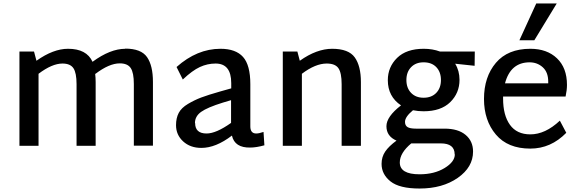

<svg xmlns="http://www.w3.org/2000/svg" viewBox="-20 -840 3334 1106"><path d="M702 -559 701 -560Q793 -560 827 -511Q861 -462 861 -368V-1H751V-356Q751 -421 733 -448Q715 -475 670 -475Q609 -475 529 -414L528 -417Q531 -393 531 -367V0H421V-355Q421 -420 403 -447Q385 -474 340 -474Q280 -474 202 -415V0H92V-543H176L190 -490Q287 -559 372 -559Q479 -559 513 -484Q615 -559 702 -559Z M1498 -80 1503 -3Q1456 10 1422 10Q1332 12 1316 -59Q1223 12 1140 12Q1076 12 1035 -25.5Q994 -63 994 -119Q994 -160 1009.5 -189.5Q1025 -219 1063 -241.5Q1101 -264 1139.5 -278.5Q1178 -293 1248 -313L1312 -331V-361Q1312 -474 1222 -474Q1175 -474 1131.5 -454Q1088 -434 1033 -382L997 -454Q1115 -559 1250 -559Q1338 -559 1380 -512Q1422 -465 1422 -355V-112Q1422 -71 1456 -71Q1472 -71 1498 -80ZM1103 -131H1104Q1104 -71 1170 -71Q1225 -71 1311 -132V-263L1264 -249Q1174 -221 1138.5 -195.5Q1103 -170 1103 -131Z M1894 -559H1893Q1988 -559 2023.5 -509.5Q2059 -460 2059 -367V0H1948V-355Q1948 -420 1929.5 -447Q1911 -474 1862 -474Q1797 -474 1719 -415V0H1609V-543H1693L1707 -490Q1804 -559 1894 -559Z M2715 -543 2714 -461 2602 -473Q2627 -432 2627 -380Q2627 -304 2573.5 -251.5Q2520 -199 2420 -199Q2388 -199 2359 -205Q2313 -167 2313 -138Q2313 -117 2327.5 -108Q2342 -99 2376 -99H2541Q2619 -99 2662 -63Q2705 -27 2705 33Q2705 123 2617 184.5Q2529 246 2397 246Q2281 246 2229.5 205Q2178 164 2178 104Q2178 64 2199 33Q2220 2 2264 -30Q2206 -55 2206 -113Q2206 -168 2290 -233Q2214 -284 2214 -378Q2214 -454 2267.5 -506.5Q2321 -559 2421 -559Q2472 -559 2515 -543ZM2420 -277Q2466 -277 2493 -305Q2520 -333 2520 -379Q2520 -425 2493.5 -453Q2467 -481 2420 -481Q2375 -481 2348 -453Q2321 -425 2321 -379Q2321 -333 2348 -305Q2375 -277 2420 -277ZM2600 49H2599Q2599 -14 2519 -14H2361H2349Q2283 41 2283 96Q2283 164 2397 164Q2482 164 2541 128Q2600 92 2600 49Z M3187 -820 3058 -608H2972L3069 -820ZM3035 -66Q3121 -66 3205 -145L3242 -75Q3153 16 3035 16Q2905 16 2836.5 -65Q2768 -146 2768 -270Q2768 -397 2836.5 -478Q2905 -559 3035 -559Q3131 -559 3188.5 -504Q3246 -449 3246 -351Q3246 -321 3238 -284H2878V-272Q2878 -176 2917.5 -121Q2957 -66 3035 -66ZM3030 -481H3031Q2921 -481 2889 -360H3138V-370Q3138 -424 3106.5 -452.5Q3075 -481 3030 -481Z"/></svg>

Font: Martel Sans DemiBold
Style: Regular
Weight: 600
Designer: Dan Reynolds and Mathieu Réguer
Foundry: Dan Reynolds and Mathieu Réguer
Version: Version 1.001;PS 001.001;hotconv 1.0.70;makeotf.lib2.5.58329